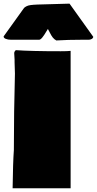

<svg xmlns="http://www.w3.org/2000/svg" viewBox="-29 -1011 527 1044"><path d="M-9.3 -813 80.1 -937.5Q85.4 -943.8 91.8 -953.9Q98.1 -963.9 101.8 -967.8Q105.5 -971.7 114.3 -976.6Q123 -981.4 137.5 -983.4Q151.9 -985.4 175.8 -986.3L349.1 -991.2L478 -811Q478 -806.6 474.6 -803Q471.2 -799.3 465.1 -797.1Q459 -794.9 451.2 -794.9H418Q339.8 -794.9 277.3 -791Q266.1 -796.9 258.3 -806.6Q250.5 -816.4 242.4 -832.8Q234.4 -849.1 231.4 -853.5Q229.5 -851.6 220.7 -836.2Q211.9 -820.8 201.7 -807.9Q191.4 -794.9 183.6 -794.9H30.3Q14.6 -794.9 2.7 -799.6Q-9.3 -804.2 -9.3 -813ZM39.6 12.7Q41.5 -129.4 46.4 -195.3Q46.4 -400.4 52.2 -611.3Q50.3 -652.3 50.3 -671.9V-686.5Q48.3 -708 48.3 -721.7Q48.3 -731 57.1 -738.3Q137.2 -732.4 301.3 -732.4Q340.3 -732.4 355 -734.4V12.7Z"/></svg>

Font: Bowlby One SC
Style: Regular
Weight: 400
Width: 1
Version: Version 1.2